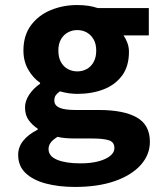

<svg xmlns="http://www.w3.org/2000/svg" viewBox="-20 -528 640 759"><path d="M276.5 211Q212 211 161.3 197.5Q110.6 184.1 81.2 156.2Q51.8 128.4 51.8 83.9Q51.8 53.5 71.6 28.6Q91.4 3.7 128.9 -15.4V-19.4Q108.5 -32.6 93.7 -52.6Q78.9 -72.7 78.9 -103.7Q78.9 -128.9 95.4 -153.7Q111.8 -178.6 138.4 -196.9V-200.9Q111.2 -219.2 91.9 -252.2Q72.6 -285.3 72.6 -328.3Q72.6 -387.8 102.3 -427.9Q132.1 -468 180.6 -488Q229.2 -508.1 285.2 -508.1Q331.3 -508.1 366.6 -496.1H568.3V-388H468.3Q476.6 -376.7 483.2 -359.4Q489.8 -342.1 489.8 -323.2Q489.8 -266.1 462.7 -229.3Q435.5 -192.6 389.4 -174.7Q343.3 -156.9 285.2 -156.9Q270.6 -156.9 253 -159.2Q235.5 -161.6 216.9 -166.9Q205.4 -158.8 200.1 -151Q194.8 -143.1 194.8 -130.4Q194.8 -111.1 215.2 -102.1Q235.5 -93.2 279.2 -93.2H370.9Q468.5 -93.2 520.5 -63.9Q572.5 -34.7 572.5 32.4Q572.5 83.8 536.2 124.3Q500 164.7 433.7 187.9Q367.5 211 276.5 211ZM285.2 -245.8Q306.1 -245.8 323 -255.1Q339.8 -264.4 350.1 -282.8Q360.4 -301.3 360.4 -328.3Q360.4 -354.4 350.1 -372.3Q339.8 -390.2 323 -399.7Q306.1 -409.1 285.2 -409.1Q265.3 -409.1 248.1 -399.7Q230.9 -390.2 220.8 -372.3Q210.7 -354.4 210.7 -328.3Q210.7 -301.3 220.8 -282.8Q230.9 -264.4 248.1 -255.1Q265.3 -245.8 285.2 -245.8ZM297.7 117.8Q338.1 117.8 368.3 110Q398.4 102.1 415.4 88.4Q432.3 74.7 432.3 57.6Q432.3 33.4 410.2 26.5Q388.2 19.5 345.1 19.5H282.6Q255.8 19.5 238.4 17.9Q221 16.3 207.2 13Q188.3 24.8 180.1 36.3Q171.9 47.7 171.9 61.5Q171.9 89.4 205.9 103.6Q239.9 117.8 297.7 117.8Z"/></svg>

Font: Source Code Pro ExtraLight
Style: Regular
Weight: 200
Monospace: yes
Designer: Paul D. Hunt, Teo Tuominen
Foundry: Adobe
Version: Version 1.026;hotconv 1.1.0;makeotfexe 2.6.0